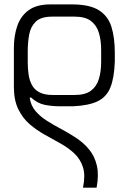

<svg xmlns="http://www.w3.org/2000/svg" viewBox="-20 -861 582 881"><path d="M360.8 0Q372.5 -55.7 360.9 -92.8Q349.3 -130 322.2 -155.8Q295.2 -181.5 259.6 -201.6Q224 -221.7 186.5 -242.3Q149 -263 116.8 -290.5Q84.7 -318 64.4 -358.9Q44.2 -399.8 43.7 -460Q43.7 -503.7 43.7 -550.3Q43.7 -597 43.7 -640.7Q43.7 -696.8 59.3 -742.2Q75 -787.5 111.5 -814.2Q148 -840.8 211.3 -840.8H309.8Q390.2 -840.8 432.8 -814.6Q475.3 -788.3 491.1 -738.5Q506.8 -688.7 506.8 -618.2V-578Q504 -502.3 486.3 -459.1Q468.7 -415.8 428 -396.2Q387.3 -376.7 315.3 -373.3Q302 -373.3 287.2 -373.3Q272.5 -373.3 256.7 -373.3Q218.3 -373.3 185 -380Q151.7 -386.7 122.2 -413.8L116.2 -412.7Q121.3 -376.8 142.8 -351.6Q164.3 -326.3 196.1 -306.3Q227.8 -286.3 263.1 -267.7Q298.3 -249 331.6 -226.8Q364.8 -204.5 389.6 -174.3Q414.3 -144.2 424.3 -101.8Q434.3 -59.3 423.3 0ZM323 -425.2Q371.3 -425.2 397.6 -445Q423.8 -464.8 434 -499.5Q444.2 -534.2 444.2 -577V-631Q444.2 -674.8 434 -709.6Q423.8 -744.3 397.6 -764.5Q371.3 -784.7 323 -784.7H220Q168.2 -784.7 144.3 -761.8Q120.5 -738.8 113.9 -702.4Q107.3 -666 107.3 -625.2V-574Q107.3 -544.8 111.4 -517.9Q115.5 -491 126.9 -470.1Q138.3 -449.2 161.3 -437.2Q184.3 -425.2 222 -425.2Z"/></svg>

Font: Matangi Light
Style: Regular
Weight: 300
Designer: Prashant Pant
Foundry: The Graphic Ant
Version: Version 3.002